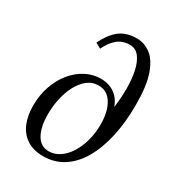

<svg xmlns="http://www.w3.org/2000/svg" viewBox="-178 -840 873 955"><g transform="rotate(30 258.5 -362.5)"><path d="M215 8Q159 8 121.5 -16.5Q84 -41 65.5 -84.5Q47 -128 47 -186Q47 -246 65 -298Q83 -350 114.5 -388.5Q146 -427 187 -448.5Q228 -470 273 -470Q302 -470 326.5 -460.5Q351 -451 370 -431.5Q389 -412 400 -381Q408 -440 407.5 -495Q407 -550 397 -593.5Q387 -637 366.5 -662.5Q346 -688 314 -688Q272 -688 243 -664Q214 -640 194 -597L163 -614Q189 -670 227.5 -701.5Q266 -733 329 -733Q370 -733 406.5 -706.5Q443 -680 465.5 -617Q488 -554 488 -444Q488 -343 469.5 -260Q451 -177 416 -117Q381 -57 330.5 -24.5Q280 8 215 8ZM227 -27Q260 -27 289 -46.5Q318 -66 339.5 -100Q361 -134 373 -178Q385 -222 385 -271Q385 -345 357.5 -390Q330 -435 281 -435Q244 -435 216.5 -413Q189 -391 170 -355Q151 -319 141.5 -274.5Q132 -230 132 -185Q132 -112 156.5 -69.5Q181 -27 227 -27Z"/></g></svg>

Font: Brygada 1918
Style: Italic
Weight: 400
Italic angle: -8°
Designer: Mateusz Machalski | Borys Kosmynka | Przemek Hoffer
Foundry: NIEPODLEGLA 2018
Version: Version 3.006